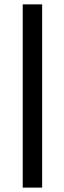

<svg xmlns="http://www.w3.org/2000/svg" viewBox="-20 -731 296 883"><path d="M173.8 -710.9V131.8H84.5V-710.9Z"/></svg>

Font: Mardoto Black
Style: Regular
Weight: 900
Designer: Christian Robertson, Vahan Hovhannisyan
Foundry: Google
Version: Version 1.000